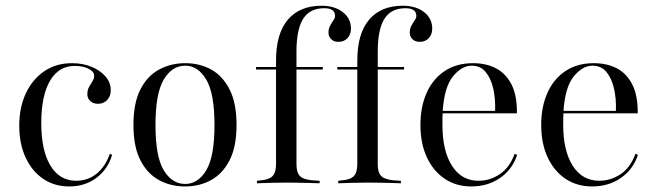

<svg xmlns="http://www.w3.org/2000/svg" viewBox="-20 -651 2331 682"><path d="M225.8 11.3Q173.4 11.3 133.5 -15.7Q93.5 -42.7 71 -91.5Q48.4 -140.3 48.4 -204Q48.4 -270.2 72.2 -320.2Q96 -370.2 137.9 -398.4Q179.8 -426.6 235.5 -426.6Q274.2 -426.6 305.2 -413.7Q336.3 -400.8 354.8 -379.4Q373.4 -358.1 373.4 -330.6Q373.4 -308.9 360.5 -295.6Q347.6 -282.3 328.2 -282.3Q311.3 -282.3 300.8 -291.9Q290.3 -301.6 290.3 -316.1Q290.3 -331.5 296.4 -342.3Q302.4 -353.2 308.5 -362.5Q314.5 -371.8 314.5 -381.5Q314.5 -396.8 294.4 -406.9Q274.2 -416.9 245.2 -416.9Q188.7 -416.9 157.7 -364.1Q126.6 -311.3 126.6 -213.7Q126.6 -116.1 159.3 -62.5Q191.9 -8.9 250.8 -8.9Q291.9 -8.9 323 -33.9Q354 -58.9 370.2 -104.8L378.2 -100.8Q362.9 -49.2 322.2 -19Q281.5 11.3 225.8 11.3Z M637.1 11.3Q586.3 11.3 544.8 -11.3Q503.2 -33.9 478.6 -81.9Q454 -129.8 454 -207.3Q454 -284.7 478.6 -333.1Q503.2 -381.5 545.2 -404Q587.1 -426.6 637.9 -426.6Q689.5 -426.6 730.2 -404Q771 -381.5 795.6 -333.1Q820.2 -284.7 820.2 -207.3Q820.2 -129.8 795.6 -81.9Q771 -33.9 729.8 -11.3Q688.7 11.3 637.1 11.3ZM637.9 2.4Q683.1 2.4 712.5 -46Q741.9 -94.4 741.9 -207.3Q741.9 -319.4 712.5 -368.5Q683.1 -417.7 637.9 -417.7Q591.1 -417.7 561.7 -368.5Q532.3 -319.4 532.3 -207.3Q532.3 -94.4 561.7 -46Q591.1 2.4 637.9 2.4Z M889.5 -404V-412.9H1126.6V-404ZM996.8 -2.4Q968.5 -2.4 944 -1.6Q919.4 -0.8 892.7 0V-8.9L906.5 -10.5Q936.3 -12.9 948.4 -25.8Q960.5 -38.7 960.5 -69.4V-206.5H1033.1V-69.4Q1033.1 -48.4 1038.3 -36.3Q1043.5 -24.2 1055.6 -18.5Q1067.7 -12.9 1088.7 -10.5L1115.3 -8.9V0Q1096 -0.8 1076.6 -1.2Q1057.3 -1.6 1037.9 -2Q1018.5 -2.4 996.8 -2.4ZM960.5 -206.5V-436.3Q960.5 -531.5 1002.4 -581Q1044.4 -630.6 1121.8 -630.6Q1168.5 -630.6 1197.6 -608.1Q1226.6 -585.5 1226.6 -549.2Q1226.6 -529 1214.5 -515.7Q1202.4 -502.4 1182.3 -502.4Q1166.1 -502.4 1156.5 -511.7Q1146.8 -521 1146.8 -535.5Q1146.8 -548.4 1152.4 -559.3Q1158.1 -570.2 1164.1 -578.6Q1170.2 -587.1 1170.2 -594.4Q1170.2 -621.8 1131.5 -621.8Q1080.6 -621.8 1056.9 -584.3Q1033.1 -546.8 1033.1 -467.7V-206.5Z M1178.2 -404V-412.9H1415.3V-404ZM1285.5 -2.4Q1257.3 -2.4 1232.7 -1.6Q1208.1 -0.8 1181.5 0V-8.9L1195.2 -10.5Q1225 -12.9 1237.1 -25.8Q1249.2 -38.7 1249.2 -69.4V-206.5H1321.8V-69.4Q1321.8 -48.4 1327 -36.3Q1332.3 -24.2 1344.4 -18.5Q1356.5 -12.9 1377.4 -10.5L1404 -8.9V0Q1384.7 -0.8 1365.3 -1.2Q1346 -1.6 1326.6 -2Q1307.3 -2.4 1285.5 -2.4ZM1249.2 -206.5V-436.3Q1249.2 -531.5 1291.1 -581Q1333.1 -630.6 1410.5 -630.6Q1457.3 -630.6 1486.3 -608.1Q1515.3 -585.5 1515.3 -549.2Q1515.3 -529 1503.2 -515.7Q1491.1 -502.4 1471 -502.4Q1454.8 -502.4 1445.2 -511.7Q1435.5 -521 1435.5 -535.5Q1435.5 -548.4 1441.1 -559.3Q1446.8 -570.2 1452.8 -578.6Q1458.9 -587.1 1458.9 -594.4Q1458.9 -621.8 1420.2 -621.8Q1369.4 -621.8 1345.6 -584.3Q1321.8 -546.8 1321.8 -467.7V-206.5Z M1654 11.3Q1600.8 11.3 1560.1 -15.7Q1519.4 -42.7 1496.4 -91.9Q1473.4 -141.1 1473.4 -207.3Q1473.4 -271.8 1495.6 -321.4Q1517.7 -371 1559.7 -398.8Q1601.6 -426.6 1660.5 -426.6Q1707.3 -426.6 1742.3 -408.1Q1777.4 -389.5 1797.2 -350.4Q1816.9 -311.3 1816.1 -248.4H1521.8L1521 -257.3H1738.7Q1740.3 -300.8 1731.9 -337.1Q1723.4 -373.4 1704.8 -395.6Q1686.3 -417.7 1655.6 -417.7Q1620.2 -417.7 1589.1 -379.8Q1558.1 -341.9 1552.4 -255.6V-254Q1551.6 -241.9 1551.6 -229.8Q1551.6 -217.7 1551.6 -206.5Q1551.6 -115.3 1585.5 -62.1Q1619.4 -8.9 1679.8 -8.9Q1720.2 -8.9 1755.2 -32.3Q1790.3 -55.6 1808.1 -104.8L1816.9 -100.8Q1800 -49.2 1756.5 -19Q1712.9 11.3 1654 11.3Z M2083.1 11.3Q2029.8 11.3 1989.1 -15.7Q1948.4 -42.7 1925.4 -91.9Q1902.4 -141.1 1902.4 -207.3Q1902.4 -271.8 1924.6 -321.4Q1946.8 -371 1988.7 -398.8Q2030.6 -426.6 2089.5 -426.6Q2136.3 -426.6 2171.4 -408.1Q2206.5 -389.5 2226.2 -350.4Q2246 -311.3 2245.2 -248.4H1950.8L1950 -257.3H2167.7Q2169.4 -300.8 2160.9 -337.1Q2152.4 -373.4 2133.9 -395.6Q2115.3 -417.7 2084.7 -417.7Q2049.2 -417.7 2018.1 -379.8Q1987.1 -341.9 1981.5 -255.6V-254Q1980.6 -241.9 1980.6 -229.8Q1980.6 -217.7 1980.6 -206.5Q1980.6 -115.3 2014.5 -62.1Q2048.4 -8.9 2108.9 -8.9Q2149.2 -8.9 2184.3 -32.3Q2219.4 -55.6 2237.1 -104.8L2246 -100.8Q2229 -49.2 2185.5 -19Q2141.9 11.3 2083.1 11.3Z"/></svg>

Font: Playfair 144pt SemiCondensed Light
Style: Regular
Weight: 300
Width: 4
Designer: Claus Eggers Sørensen
Foundry: Claus Eggers Sørensen
Version: Version 2.203